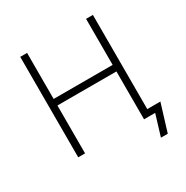

<svg xmlns="http://www.w3.org/2000/svg" viewBox="-190 -862 1129 1167"><g transform="rotate(-30 374.0 -278.5)"><path d="M606 148 651 0H573V-44H713L654 148ZM111 0V-705H159V-382H573V-705H621V0H573V-336H159V0Z"/></g></svg>

Font: Nunito Sans 7pt SemiCondensed ExtraLight
Style: Regular
Weight: 250
Width: 4
Designer: Vernon Adams
Foundry: Vernon Adams
Version: Version 3.101;gftools[0.9.27]